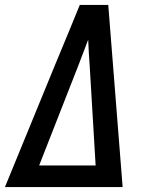

<svg xmlns="http://www.w3.org/2000/svg" viewBox="-26 -755 622 775"><path d="M-6 0H469L411 -735H296L253 -630L195 -490ZM132 -87 290 -490Q300 -516 310 -542.5Q320 -569 330 -595Q331 -569 332.5 -542.5Q334 -516 336 -490L360 -87Z"/></svg>

Font: Iosevka Sparkle Medium
Style: Italic
Weight: 500
Italic angle: -9°
Designer: Belleve Invis
Foundry: Belleve Invis
Version: Version 4.5.0; ttfautohint (v1.8.3)